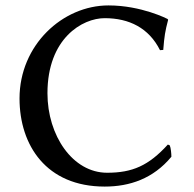

<svg xmlns="http://www.w3.org/2000/svg" viewBox="-20 -678 717 708"><path d="M380 -658C211 -658 52 -512 52 -315C52 -142 151 10 366 10C458 10 545 -19 612 -100C612 -111 610 -133 606 -142L599 -145C528 -67 468 -41 375 -41C248 -41 155 -178 155 -334C155 -537 284 -611 366 -611C456 -611 529 -575 570 -493L582 -494C586 -545 589 -563 600 -605L598 -608C598 -608 502 -658 380 -658Z"/></svg>

Font: Libertinus Sans
Style: Regular
Weight: 400
Designer: Philipp H. Poll, Khaled Hosny
Foundry: Caleb Maclennan
Version: Version 7.050;RELEASE